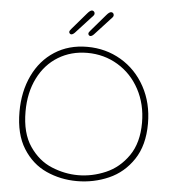

<svg xmlns="http://www.w3.org/2000/svg" viewBox="-59 -947 883 991"><g transform="rotate(5 383.0 -452.0)"><path d="M50 -341Q50 -446 89.5 -529Q129 -612 201.5 -658.5Q274 -705 370 -705Q466 -705 545 -658.5Q624 -612 670 -528Q716 -444 716 -337Q716 -225 667 -151.5Q618 -78 540.5 -44Q463 -10 376 -10Q291 -10 217 -43.5Q143 -77 96.5 -151Q50 -225 50 -341ZM685 -339Q685 -435 644 -511.5Q603 -588 531.5 -631Q460 -674 373 -674Q289 -674 222.5 -633.5Q156 -593 118.5 -518Q81 -443 81 -345Q81 -233 127.5 -165Q174 -97 242 -69Q310 -41 379 -41Q452 -41 522 -71Q592 -101 638.5 -168Q685 -235 685 -339ZM270 -774Q270 -780 280 -791L353 -876Q368 -894 378 -894Q383 -894 387.5 -890Q392 -886 392 -879Q392 -874 388.5 -869.5Q385 -865 382 -862Q379 -859 378 -858L299 -772Q289 -762 281 -762Q277 -762 273.5 -765.5Q270 -769 270 -774ZM369 -774Q369 -780 379 -791L452 -876Q467 -894 477 -894Q483 -894 487 -890Q491 -886 491 -879Q491 -874 487.5 -869.5Q484 -865 481 -862Q478 -859 477 -858L398 -772Q388 -762 380 -762Q376 -762 372.5 -765.5Q369 -769 369 -774Z"/></g></svg>

Font: Mali ExtraLight
Style: Regular
Weight: 275
Version: Version 1.000; ttfautohint (v1.6)